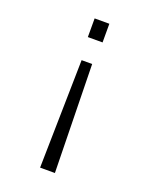

<svg xmlns="http://www.w3.org/2000/svg" viewBox="-133 -573 667 846"><g transform="rotate(20 200.0 -150.0)"><path d="M231 -412.5H162V-500H231ZM220.5 -307.5 230.5 200H161L171 -307.5Z"/></g></svg>

Font: Trispace SemiCondensed ExtraLight
Style: Regular
Weight: 200
Width: 4
Designer: Tyler Finck
Foundry: Etcetera Type Company
Version: Version 1.210; ttfautohint (v1.8.3)